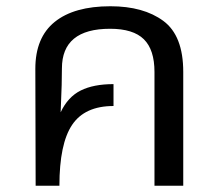

<svg xmlns="http://www.w3.org/2000/svg" viewBox="-20 -594 699 614"><path d="M566 -364V0H474V-364Q474 -435 440 -468.5Q406 -502 332 -502Q178 -502 178 -375Q178 -327 175 -262L174 -235Q197 -284 238 -304.5Q279 -325 343 -325V-255Q251 -255 210.5 -194.5Q170 -134 170 0H94L93 -374Q93 -474 155 -524Q217 -574 333 -574Q439 -574 502.5 -527Q566 -480 566 -364Z"/></svg>

Font: Fira GO
Style: Regular
Weight: 400
Designer: Carrois Corporate
Foundry: Carrois Corporate GbR
Version: Version 0.300